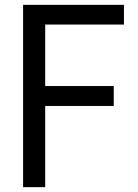

<svg xmlns="http://www.w3.org/2000/svg" viewBox="-20 -770 568 790"><path d="M490 -669V-750H75V0H166V-334H448V-416H166V-669Z"/></svg>

Font: Orkney
Style: Regular
Weight: 400
Designer: Samuel Oakes and Alfredo Marco Pradil
Foundry: Alfredo Marco Pradil
Version: 1.0; ttfautohint (v1.5)